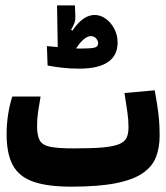

<svg xmlns="http://www.w3.org/2000/svg" viewBox="-20 -698 626 723"><path d="M248.5 4.9Q158.7 4.9 105.2 -13.9Q51.8 -32.7 28.3 -75.9Q4.9 -119.1 4.9 -192.4Q4.9 -230 10.5 -266.6Q16.1 -303.2 26.4 -334.5H132.8Q126.5 -298.8 123 -274.2Q119.6 -249.5 119.6 -223.1Q119.6 -187 129.9 -168.9Q140.1 -150.9 169.9 -145Q199.7 -139.2 258.3 -139.2Q326.2 -139.2 366.9 -142.8Q407.7 -146.5 428.7 -155.3Q449.7 -164.1 456.8 -179.4Q463.9 -194.8 463.9 -218.8Q463.9 -247.6 459.7 -275.4Q455.6 -303.2 448.7 -347.7L562.5 -357.9Q571.8 -309.1 576.4 -271Q581.1 -232.9 581.1 -187Q581.1 -141.6 567.1 -106Q553.2 -70.3 517.1 -45.7Q481 -21 416 -8.1Q351.1 4.9 248.5 4.9ZM277.8 -439.5Q244.1 -439.5 213.1 -443.1Q182.1 -446.8 159.2 -451.2L156.7 -524.4Q169.9 -523.4 194.1 -521Q218.3 -518.6 242.9 -516.8Q267.6 -515.1 282.2 -515.1Q323.2 -515.1 336.4 -518.8Q349.6 -522.5 349.6 -535.2Q349.6 -544.4 342 -553.2Q334.5 -562 321.8 -562Q308.1 -562 290.8 -546.1Q273.4 -530.3 247.6 -483.9L199.7 -492.7Q230 -555.7 264.4 -598.6Q298.8 -641.6 336.4 -641.6Q358.9 -641.6 378.4 -627.4Q397.9 -613.3 410.4 -589.6Q422.9 -565.9 422.9 -537.6Q422.9 -489.3 386.7 -464.4Q350.6 -439.5 277.8 -439.5ZM197.8 -495.1 194.8 -677.7H262.2L263.7 -636.7Q264.2 -622.1 260 -610.8Q255.9 -599.6 247.6 -585.9L261.2 -576.7L262.7 -520Z"/></svg>

Font: Cascadia Mono
Style: Regular
Weight: 400
Monospace: yes
Designer: Aaron Bell
Foundry: Saja Typeworks
Version: Version 2404.023